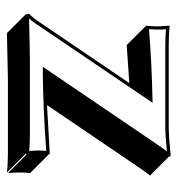

<svg xmlns="http://www.w3.org/2000/svg" viewBox="2 -478 535 580"><g transform="rotate(90 270.0 -187.5)"><path d="M296.9 -61.5Q296.9 -61.5 443.8 -69.8L445.8 -66.9L502.4 -10.3Q500.5 5.4 500.5 24.4Q500.5 32.2 502.4 56.6L445.8 0L443.8 2.9L500.5 59.6Q477.1 56.6 444.3 56.6H218.8Q218.8 56.6 79.6 59.6L22.9 2.9L21 -6.8Q34.7 -21 42 -32.2L230.5 -310.1Q230.5 -310.1 115.7 -302.2L59.1 -358.9L57.1 -361.8Q59.1 -377.4 59.1 -397Q59.1 -404.3 57.1 -429.2L59.1 -432.1Q82 -429.2 115.2 -429.2H367.2Q387.7 -429.2 434.1 -433.6Q446.3 -435.1 448.2 -435.1Q450.7 -434.6 451.7 -434.1Q452.6 -431.6 453.1 -429.2L509.8 -372.6Q501.5 -362.8 479.5 -330.6ZM271 -379.9 290 -380.4 50.3 -26.4Q42.5 -14.6 35.2 -7.3Q136.2 -9.8 162.1 -9.8H388.2Q414.6 -9.8 435.5 -7.8Q434.1 -24.4 434.1 -32.2Q434.1 -43.9 435.1 -59.1Q307.6 -49.8 200.2 -48.8H181.2L414.6 -392.6Q430.2 -415.5 436.5 -423.8Q388.2 -418.9 367.2 -418.9H115.2Q88.9 -418.9 67.9 -420.9Q69.3 -404.3 68.8 -397Q68.8 -385.3 67.9 -369.6Q171.4 -377.9 271 -379.9Z"/></g></svg>

Font: Linux Biolinum Shadow O
Style: Bold
Weight: 700
Designer: Philipp H. Poll
Foundry: Philipp H. Poll
Version: Version 0.9.2